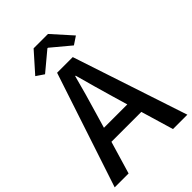

<svg xmlns="http://www.w3.org/2000/svg" viewBox="-270 -1052 1162 1162"><g transform="rotate(-45 311.0 -471.0)"><path d="M186 -782 307 -883H312L433 -782L484 -816L371 -942H248L136 -816ZM0 0H119L181 -209H437L499 0H622L378 -737H244ZM209 -301 238 -400C262 -480 285 -561 307 -645H311C334 -562 356 -480 380 -400L409 -301Z"/></g></svg>

Font: Noto Sans JP Medium
Style: Regular
Weight: 500
Designer: Ryoko NISHIZUKA 西塚涼子 (kana, bopomofo & ideographs); Paul D. Hunt (Latin, Greek & Cyrillic); Sandoll Communications 산돌커뮤니
Foundry: Adobe
Version: Version 2.004;hotconv 1.0.118;makeotfexe 2.5.65603